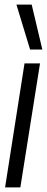

<svg xmlns="http://www.w3.org/2000/svg" viewBox="-20 -810 203 830"><path d="M68 0H2L86 -536H153ZM110 -596 51 -790H117L163 -596Z"/></svg>

Font: Georama Condensed
Style: Italic
Weight: 400
Width: 3
Italic angle: -9°
Designer: Jean-Baptiste Levee
Foundry: Production Type
Version: Version 1.000